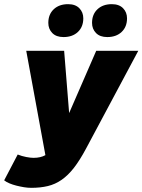

<svg xmlns="http://www.w3.org/2000/svg" viewBox="-84 -714 684 922"><path d="M66 188Q49 188 31 185Q13 182 -5 177.5Q-23 173 -38.5 166.5Q-54 160 -64 152L1 28Q21 36 42 40Q63 44 77 44Q111 44 134 31L42 -470H224L248 -171L378 -470H580L329 0Q299 56 271 92Q243 128 212 149.5Q181 171 145.5 179.5Q110 188 66 188ZM431 -536Q396 -536 377 -555.5Q358 -575 358 -604Q358 -645 384 -669.5Q410 -694 453 -694Q488 -694 507 -674.5Q526 -655 526 -626Q526 -585 500 -560.5Q474 -536 431 -536ZM221 -536Q186 -536 167 -555.5Q148 -575 148 -604Q148 -645 174 -669.5Q200 -694 243 -694Q278 -694 297 -674.5Q316 -655 316 -626Q316 -585 290 -560.5Q264 -536 221 -536Z"/></svg>

Font: Celebes Black
Style: Italic
Weight: 900
Italic angle: -10°
Designer: Anugrah Pasau
Foundry: Lafontype
Version: Version 1.000; ttfautohint (v1.8.4)